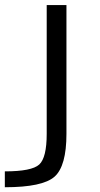

<svg xmlns="http://www.w3.org/2000/svg" viewBox="-45 -540 405 779"><path d="M224.6 -519.5V2.9Q224.6 133.8 176.3 176.8Q127.9 219.7 -25.4 219.7V155.3Q84 155.3 114.3 127.4Q144.5 99.6 144.5 2.9V-519.5Z"/></svg>

Font: Gen Shin Gothic Normal
Style: Regular
Weight: 300
Designer: [Source Han Sans]
Ryoko NISHIZUKA  (kana & ideographs); Paul D. Hunt (Latin, Greek & Cyrillic); Wenlong ZHANG  (bopomofo
Version: Version 1.002.20150607